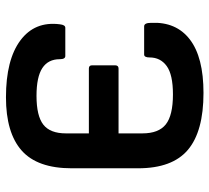

<svg xmlns="http://www.w3.org/2000/svg" viewBox="-50 -658 719 660"><g transform="rotate(-90 310.0 -327.5)"><path d="M321 12Q189 12 125.5 -41.5Q62 -95 62 -213V-441Q62 -559 123 -613Q184 -667 306 -667Q435 -667 501.5 -617.5Q568 -568 557 -482Q555 -463 545 -463H448Q437 -463 437 -482Q437 -522 406.5 -542Q376 -562 311 -562Q242 -562 212 -538.5Q182 -515 182 -461V-382H405Q416 -382 416 -371V-292Q416 -280 405 -280H182V-198Q182 -142 213 -117.5Q244 -93 316 -93Q384 -93 413.5 -114.5Q443 -136 443 -173Q443 -192 453 -192H550Q562 -192 562 -168Q566 -82 505 -35Q444 12 321 12Z"/></g></svg>

Font: Sofia Sans
Style: Bold
Weight: 700
Designer: Botio Nikoltchev, Ani Petrova
Foundry: lettersoup
Version: Version 4.100; ttfautohint (v1.8.4.7-5d5b)